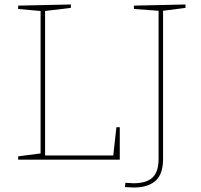

<svg xmlns="http://www.w3.org/2000/svg" viewBox="-20 -712 895 856"><path d="M485 -19 499 -145H514V0H61V-15L161 -28V-663L61 -672V-687L296 -692V-677L181 -663V-19ZM807 -692V-677L707 -664V-3Q707 64 673.5 94Q640 124 576 124Q563 124 537 122L539 103Q563 105 575 105Q633 105 660 79.5Q687 54 687 -3V-664L577 -672V-687Z"/></svg>

Font: Bitter Pro Thin
Style: Regular
Weight: 250
Designer: Sol Matas, and Bitter project Authors
Foundry: Sol Matas
Version: Version 1.010